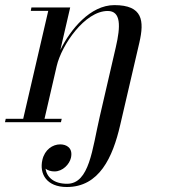

<svg xmlns="http://www.w3.org/2000/svg" viewBox="-84 -490 716 770"><path d="M-61 -13.5 -64 0H160.5L163.5 -13.5H94.5L143.5 -225.5C163 -309 256 -446 348 -446C401.5 -446 400 -385 380.5 -301L315.5 -20C286 107 275 247 185 247C132 247 104 221 98.5 186.5C107.5 193.5 120.5 197.5 134.5 197.5C168 197.5 194.5 168.5 200.5 143C209.5 103 182.5 89 157.5 89C127 89 95.5 110 86 151C73 207.5 103 260 184 260C314 260 368 141.5 398 11.5L475 -319.5C495 -406.5 489 -469.5 374.5 -469.5C278 -469.5 198 -371.5 158 -289.5L197.5 -460H42L39.5 -446.5H109.5L9 -13.5Z"/></svg>

Font: Bodoni* 16pt
Style: Italic
Weight: 400
Italic angle: -13°
Version: Version 2.3